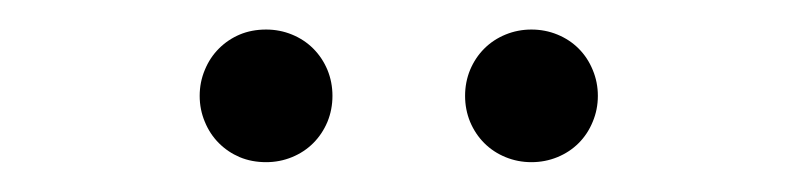

<svg xmlns="http://www.w3.org/2000/svg" viewBox="-20 -706 540 130"><path d="M115.2 -641.1Q115.2 -650.4 118.7 -658.7Q122.1 -667 128.2 -673.1Q134.3 -679.2 142.3 -682.6Q150.4 -686 160.2 -686Q169.4 -686 177.7 -682.6Q186 -679.2 192.1 -673.1Q198.2 -667 201.7 -658.7Q205.1 -650.4 205.1 -641.1Q205.1 -631.8 201.7 -623.5Q198.2 -615.2 192.1 -609.1Q186 -603 177.7 -599.6Q169.4 -596.2 160.2 -596.2Q150.4 -596.2 142.3 -599.6Q134.3 -603 128.2 -609.1Q122.1 -615.2 118.7 -623.5Q115.2 -631.8 115.2 -641.1ZM294.9 -641.1Q294.9 -650.4 298.3 -658.7Q301.8 -667 307.9 -673.1Q314 -679.2 322.3 -682.6Q330.6 -686 339.8 -686Q349.1 -686 357.4 -682.6Q365.7 -679.2 371.8 -673.1Q377.9 -667 381.3 -658.7Q384.8 -650.4 384.8 -641.1Q384.8 -631.8 381.3 -623.5Q377.9 -615.2 371.8 -609.1Q365.7 -603 357.4 -599.6Q349.1 -596.2 339.8 -596.2Q330.6 -596.2 322.3 -599.6Q314 -603 307.9 -609.1Q301.8 -615.2 298.3 -623.5Q294.9 -631.8 294.9 -641.1Z"/></svg>

Font: Marcellus
Style: Regular
Weight: 400
Designer: Astigmatic (AOETI)
Foundry: Astigmatic (AOETI)
Version: Version 1.000